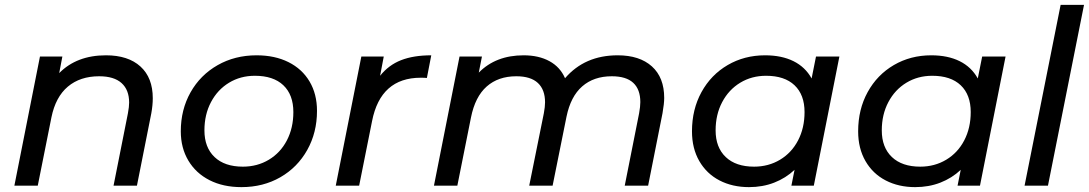

<svg xmlns="http://www.w3.org/2000/svg" viewBox="-20 -762 4469 788"><path d="M607 -359Q607 -330 601 -297L542 0H446L505 -297Q510 -324 510 -341Q510 -393 479 -421Q448 -449 387 -449Q309 -449 258.5 -406.5Q208 -364 191 -280L135 0H39L144 -530H236L223 -462Q295 -535 415 -535Q506 -535 556.5 -489Q607 -443 607 -359Z M722 -223Q722 -312 762 -383Q802 -454 873 -494.5Q944 -535 1033 -535Q1108 -535 1164 -507Q1220 -479 1250.5 -427.5Q1281 -376 1281 -307Q1281 -218 1241 -146.5Q1201 -75 1130.5 -34.5Q1060 6 971 6Q896 6 840 -22.5Q784 -51 753 -103Q722 -155 722 -223ZM1184 -302Q1184 -373 1143 -412Q1102 -451 1026 -451Q967 -451 920 -422.5Q873 -394 846 -343Q819 -292 819 -227Q819 -157 860.5 -117.5Q902 -78 977 -78Q1036 -78 1083.5 -106.5Q1131 -135 1157.5 -186Q1184 -237 1184 -302Z M1750 -535 1732 -442Q1723 -443 1707 -443Q1542 -443 1507 -265L1454 0H1358L1463 -530H1555L1540 -451Q1575 -495 1626 -515Q1677 -535 1750 -535Z M2706 -360Q2706 -337 2699 -297L2640 0H2544L2603 -297Q2608 -325 2608 -343Q2608 -395 2579 -422Q2550 -449 2491 -449Q2417 -449 2369.5 -407.5Q2322 -366 2305 -283L2248 0H2152L2212 -297Q2217 -324 2217 -342Q2217 -394 2187.5 -421.5Q2158 -449 2099 -449Q2025 -449 1977.5 -407Q1930 -365 1913 -280L1857 0H1761L1866 -530H1958L1945 -464Q2015 -535 2129 -535Q2191 -535 2235 -511Q2279 -487 2299 -441Q2380 -535 2515 -535Q2605 -535 2655.5 -489.5Q2706 -444 2706 -360Z M3425 -530 3320 0H3228L3241 -65Q3205 -31 3157.5 -12.5Q3110 6 3054 6Q2986 6 2933 -21.5Q2880 -49 2850 -101Q2820 -153 2820 -223Q2820 -313 2859 -384Q2898 -455 2966.5 -495Q3035 -535 3120 -535Q3188 -535 3236.5 -511Q3285 -487 3311 -440L3329 -530ZM3282 -302Q3282 -373 3241 -412Q3200 -451 3124 -451Q3065 -451 3018 -422.5Q2971 -394 2944 -343Q2917 -292 2917 -227Q2917 -157 2958.5 -117.5Q3000 -78 3075 -78Q3134 -78 3181.5 -106.5Q3229 -135 3255.5 -186Q3282 -237 3282 -302Z M4107 -530 4002 0H3910L3923 -65Q3887 -31 3839.5 -12.5Q3792 6 3736 6Q3668 6 3615 -21.5Q3562 -49 3532 -101Q3502 -153 3502 -223Q3502 -313 3541 -384Q3580 -455 3648.5 -495Q3717 -535 3802 -535Q3870 -535 3918.5 -511Q3967 -487 3993 -440L4011 -530ZM3964 -302Q3964 -373 3923 -412Q3882 -451 3806 -451Q3747 -451 3700 -422.5Q3653 -394 3626 -343Q3599 -292 3599 -227Q3599 -157 3640.5 -117.5Q3682 -78 3757 -78Q3816 -78 3863.5 -106.5Q3911 -135 3937.5 -186Q3964 -237 3964 -302Z M4333 -742H4429L4281 0H4185Z"/></svg>

Font: Idrija
Style: Italic
Weight: 500
Italic angle: -11.3°
Designer: Julieta Ulanovsky
Foundry: Julieta Ulanovsky
Version: Version 7.200